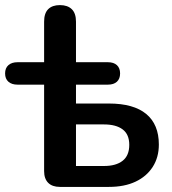

<svg xmlns="http://www.w3.org/2000/svg" viewBox="-21 -733 675 753"><path d="M214 0Q184 0 168 -16Q152 -32 152 -62V-401H48Q25 -401 12 -412.5Q-1 -424 -1 -445Q-1 -466 12 -477.5Q25 -489 48 -489H152V-648Q152 -681 168 -697Q184 -713 214 -713Q244 -713 260.5 -697Q277 -681 277 -648V-489H402Q425 -489 437.5 -477.5Q450 -466 450 -445Q450 -424 437.5 -412.5Q425 -401 402 -401H277V-327H406Q503 -327 552.5 -286Q602 -245 602 -166Q602 -116 578 -78.5Q554 -41 510.5 -20.5Q467 0 406 0ZM277 -82H387Q434 -82 460 -102.5Q486 -123 486 -165Q486 -206 460 -225.5Q434 -245 387 -245H277Z"/></svg>

Font: Nunito ExtraLight
Style: Regular
Weight: 200
Designer: Vernon Adams
Foundry: Vernon Adams
Version: Version 3.602